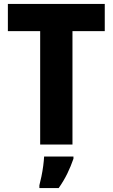

<svg xmlns="http://www.w3.org/2000/svg" viewBox="-20 -734 572 975"><path d="M348 0H184V-576H20V-714H512V-576H348ZM353 72Q340 110 322 147Q304 184 278 221H180V207Q185 188 190.5 161.5Q196 135 199.5 108Q203 81 204 61H353Z"/></svg>

Font: Noto Sans Lao UI SemCond ExtBd
Style: Regular
Weight: 800
Width: 4
Designer: Monotype Design Team
Foundry: Monotype Imaging Inc.
Version: Version 2.000; ttfautohint (v1.8.4.7-5d5b)